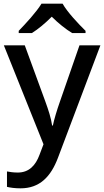

<svg xmlns="http://www.w3.org/2000/svg" viewBox="-20 -786 567 1046"><path d="M321 -766H206C179 -721 119 -656 82 -618V-606H154C189 -628 226 -659 262 -695C298 -659 338 -627 373 -606H446V-618C408 -655 346 -721 321 -766ZM1 -539 217 0 195 58C174 115 138 154 77 154C54 154 32 151 18 148V232C35 236 59 240 92 240C196 240 257 177 296 73L527 -539H413L307 -234C290 -186 275 -136 268 -102H264C258 -144 244 -186 227 -233L115 -539Z"/></svg>

Font: Noto Sans Gujarati UI Medium
Style: Regular
Weight: 500
Designer: Jelle Bosma - Monotype Design Team, Universal Thirst
Foundry: Monotype Imaging Inc.
Version: Version 2.106